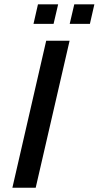

<svg xmlns="http://www.w3.org/2000/svg" viewBox="-20 -881 463 901"><path d="M137.2 -769 158.2 -860.8H252.9L231.4 -769ZM307.1 -769 328.6 -860.8H422.9L401.9 -769ZM38.1 0 196.8 -689.9H306.6L147.5 0Z"/></svg>

Font: HK Grotesk SemiBold Italic
Style: Regular
Weight: 600
Italic angle: -13°
Designer: Alfredo Marco Pradil and Stefan Peev
Foundry: Hanken Design Co.
Version: Version 1.000;PS 001.000;hotconv 1.0.88;makeotf.lib2.5.64775